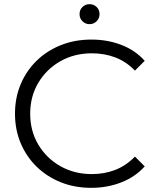

<svg xmlns="http://www.w3.org/2000/svg" viewBox="-20 -896 753 922"><path d="M418 6Q339 6 272.5 -20.5Q206 -47 156.5 -95Q107 -143 79.5 -208Q52 -273 52 -350Q52 -427 79.5 -492Q107 -557 156.5 -605Q206 -653 273 -679.5Q340 -706 419 -706Q496 -706 562.5 -680.5Q629 -655 675 -604L628 -557Q585 -601 533 -620.5Q481 -640 421 -640Q337 -640 270 -602Q203 -564 164 -498.5Q125 -433 125 -350Q125 -267 164 -201.5Q203 -136 270 -98Q337 -60 421 -60Q481 -60 533 -80Q585 -100 628 -144L675 -97Q629 -46 562 -20Q495 6 418 6ZM410 -780Q390 -780 376 -794Q362 -808 362 -828Q362 -849 376 -862.5Q390 -876 410 -876Q430 -876 444 -862.5Q458 -849 458 -828Q458 -808 444 -794Q430 -780 410 -780Z"/></svg>

Font: Montserrat
Style: Regular
Weight: 400
Designer: Julieta Ulanovsky
Foundry: Julieta Ulanovsky
Version: Version 9.000; ttfautohint (v1.8.4.7-5d5b)